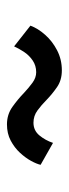

<svg xmlns="http://www.w3.org/2000/svg" viewBox="162 -662 202 565"><g transform="rotate(90 262.5 -379.0)"><path d="M55 -368Q63 -390 81.8 -411.2Q100.5 -432.5 127.5 -446.5Q154.5 -460.5 186.5 -460.5Q215.5 -460.5 236 -446.2Q256.5 -432 273.5 -415.5Q288.5 -400.5 304.5 -388.8Q320.5 -377 340.5 -377Q363.5 -377 378 -394.5Q392.5 -412 400 -434.5L464.5 -398Q462 -386.5 453 -370Q444 -353.5 429 -337.2Q414 -321 393.2 -310Q372.5 -299 345.5 -299Q316.5 -299 294 -315Q271.5 -331 253 -349Q237.5 -363.5 222.8 -374.2Q208 -385 192 -385Q172.5 -385 157.2 -374.5Q142 -364 132 -348.8Q122 -333.5 116 -320Z"/></g></svg>

Font: Grandstander Thin Medium
Style: Regular
Weight: 500
Version: Version 1.200